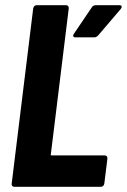

<svg xmlns="http://www.w3.org/2000/svg" viewBox="-20 -720 489 740"><path d="M25 -12 108 -688Q109 -693 112.5 -696.5Q116 -700 121 -700H234Q245 -700 245 -688L176 -126Q174 -121 180 -121H383Q394 -121 394 -109L382 -12Q381 -7 377.5 -3.5Q374 0 369 0H35Q30 0 27 -3.5Q24 -7 25 -12ZM262 -582Q262 -586 265 -590L334 -692Q339 -700 350 -700H440Q449 -700 449 -694Q449 -689 445 -685L358 -583Q351 -576 343 -576H272Q262 -576 262 -582Z"/></svg>

Font: Barlow Condensed
Style: Bold Italic
Weight: 700
Width: 3
Italic angle: -7°
Designer: Jeremy Tribby
Foundry: Tribby Type
Version: Version 1.408